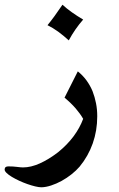

<svg xmlns="http://www.w3.org/2000/svg" viewBox="-93 -610 509 820"><path d="M262.2 -526.4Q226.6 -485.8 200.7 -437.5Q177.7 -458.5 155.3 -474.9Q132.8 -491.2 109.9 -502.4Q124 -519.5 139.9 -541.3Q155.8 -563 173.8 -589.8Q191.9 -573.2 213.9 -557.6Q235.8 -542 262.2 -526.4ZM155.3 40Q194.3 8.3 221.2 -27.8Q248 -64 262.2 -102.5Q249.5 -124.5 230 -147.2Q210.4 -169.9 182.6 -192.9L239.3 -305.2Q260.7 -288.1 276.4 -266.6Q292 -245.1 302.2 -220.7Q312 -195.3 317.1 -168.9Q322.3 -142.6 322.3 -113.3Q322.3 -51.8 303 2.7Q283.7 57.1 247.1 101.6Q232.4 118.7 212.4 134.5Q192.4 150.4 170.2 162.6Q147.9 174.8 125.5 182.1Q103 189.5 84 189.9Q73.2 189.9 57.1 186Q41 182.1 23.7 176Q6.3 169.9 -11 161.9Q-28.3 153.8 -42.2 145.5Q-56.2 137.2 -64.7 128.9Q-73.2 120.6 -73.2 114.3Q-73.2 100.6 -57.6 100.6Q-36.6 100.6 -20.3 102.8Q-3.9 105 5.4 105Q39.1 105 77.1 87.9Q115.2 70.8 155.3 40Z"/></svg>

Font: XB Niloofar
Style: Bold
Weight: 700
Designer: Behnam
Foundry: Irmug
Version: Version 7.201 2008